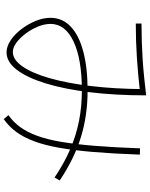

<svg xmlns="http://www.w3.org/2000/svg" viewBox="94 -876 811 1040"><g transform="rotate(90 500.0 -356.5)"><path d="M264 14Q232 14 199 -8Q166 -30 138.5 -66Q111 -102 94 -143.5Q77 -185 77 -224Q77 -288 124 -333Q171 -378 259.5 -401.5Q348 -425 471 -425Q605 -425 722.5 -389Q840 -353 958 -274L942 -246Q865 -298 789.5 -330.5Q714 -363 635.5 -378.5Q557 -394 471 -394Q301 -394 205.5 -349Q110 -304 110 -224Q110 -192 124.5 -156.5Q139 -121 162 -90Q185 -59 211.5 -39.5Q238 -20 262 -20Q304 -20 340.5 -72.5Q377 -125 404 -219.5Q431 -314 446.5 -442.5Q462 -571 463 -722L480 -709Q384 -698 293 -692Q202 -686 108 -686V-717Q157 -717 204.5 -718.5Q252 -720 299.5 -723Q347 -726 396 -731Q445 -736 497 -742Q497 -575 480 -436.5Q463 -298 432 -197.5Q401 -97 358.5 -41.5Q316 14 264 14ZM604 4Q641 -22 668.5 -59.5Q696 -97 716 -151.5Q736 -206 749 -283Q762 -360 770.5 -465Q779 -570 784 -709L818 -708Q813 -566 804 -458.5Q795 -351 781 -271.5Q767 -192 745.5 -135Q724 -78 695 -38.5Q666 1 626 29Z"/></g></svg>

Font: M PLUS 2 ExtraLight
Style: Regular
Weight: 250
Designer: Coji Morishita
Foundry: UNDERFOREST DESIGN
Version: Version 1.001